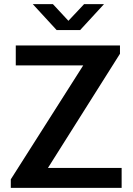

<svg xmlns="http://www.w3.org/2000/svg" viewBox="-20 -905 641 925"><path d="M32 0V-41L381 -590H56V-686H558V-646L211 -96H566V0ZM253 -760 138 -885H235L327 -786H292L385 -885H481L366 -760Z"/></svg>

Font: Chivo Medium Medium
Style: Regular
Weight: 500
Version: Version 2.002